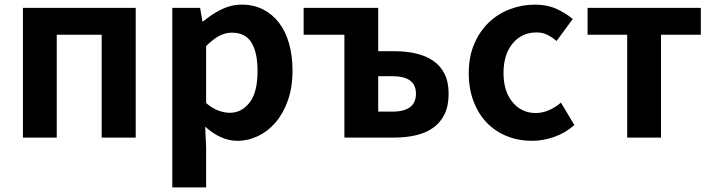

<svg xmlns="http://www.w3.org/2000/svg" viewBox="-20 -594 3075 829"><path d="M79 -560H566V0H419V-444H225V0H79Z M724 -560H844L854 -502H858Q893 -532 935.5 -553Q978 -574 1023 -574Q1075 -574 1115.5 -553.5Q1156 -533 1184.5 -496Q1213 -459 1228 -406Q1243 -353 1243 -289Q1243 -217 1223 -160.5Q1203 -104 1170 -65.5Q1137 -27 1094 -6.5Q1051 14 1005 14Q968 14 933 -2Q898 -18 866 -47L870 45V215H724ZM972 -107Q1023 -107 1057.5 -151Q1092 -195 1092 -287Q1092 -368 1065.5 -410.5Q1039 -453 981 -453Q952 -453 925.5 -438.5Q899 -424 870 -395V-149Q897 -126 923 -116.5Q949 -107 972 -107Z M1467 -444H1291V-560H1613V-373H1682Q1733 -373 1776 -363Q1819 -353 1850.5 -331.5Q1882 -310 1899.5 -275Q1917 -240 1917 -189Q1917 -137 1899.5 -101Q1882 -65 1850.5 -42.5Q1819 -20 1776 -10Q1733 0 1682 0H1467ZM1674 -112Q1776 -112 1776 -190Q1776 -265 1674 -265H1613V-112Z M2277 14Q2219 14 2169 -6Q2119 -26 2082.5 -63.5Q2046 -101 2025 -155.5Q2004 -210 2004 -279Q2004 -349 2027.5 -404Q2051 -459 2090 -496.5Q2129 -534 2181 -554Q2233 -574 2290 -574Q2342 -574 2382 -556Q2422 -538 2453 -512L2383 -417Q2362 -435 2341.5 -444.5Q2321 -454 2297 -454Q2233 -454 2193.5 -406.5Q2154 -359 2154 -279Q2154 -200 2193 -153Q2232 -106 2293 -106Q2323 -106 2351 -118.5Q2379 -131 2402 -151L2460 -54Q2420 -19 2372 -2.5Q2324 14 2277 14Z M2688 -444H2517V-560H3006V-444H2834V0H2688Z"/></svg>

Font: SpoqaHanSans-Bold
Style: Regular
Weight: 700
Designer: [Spoqa Han Sans] Dong-huui Kim \uAE40 \uB3D9 \uD718   [Noto Sans] Ryoko NISHIZUKA \u897F \u585A \u6DBC \u5B50  (kana & i
Foundry: Spoqa (http://www.spoqa-han-sans.com)
Version: Version 2.000